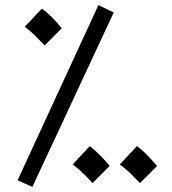

<svg xmlns="http://www.w3.org/2000/svg" viewBox="-20 -707 674 753"><path d="M107 26 49 0 366 -687 426 -658ZM343 11Q321 -13 305 -28.5Q289 -44 265 -62L332 -134Q354 -117 374.5 -96Q395 -75 410 -56ZM529 11Q506 -13 490 -28.5Q474 -44 450 -62L517 -134Q540 -117 560 -96Q580 -75 596 -56ZM155 -529Q132 -553 116.5 -568.5Q101 -584 77 -602L144 -673Q167 -657 187 -636Q207 -615 222 -596Z"/></svg>

Font: Noto Sans Arabic Condensed
Style: Regular
Weight: 400
Width: 3
Designer: Monotype Design Team, Nadine Chahine, Nizar Qandah and Khaled Hosny
Foundry: Monotype Imaging Inc.
Version: Version 2.012